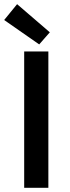

<svg xmlns="http://www.w3.org/2000/svg" viewBox="-33 -901 335 921"><path d="M83 0V-654H199V0ZM155 -688 -13 -805 49 -881 206 -746Z"/></svg>

Font: Processing Sans Pro Semibold
Style: Regular
Weight: 600
Designer: Paul D. Hunt
Foundry: Adobe Systems Incorporated
Version: Version 2.020;PS 2.000;hotconv 1.0.86;makeotf.lib2.5.63406